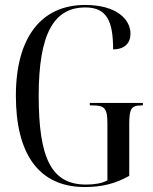

<svg xmlns="http://www.w3.org/2000/svg" viewBox="-20 -744 616 774"><path d="M322 10C391 10 446 -4 501 -35V-242C501 -306 509 -319 550 -319H556V-329H342V-319H355C403 -319 413 -306 413 -245V-17C392 -5 361 0 327 0C187 0 136 -106 136 -358C136 -608 197 -714 324 -714C410 -714 436 -660 436 -545C482 -545 506 -570 506 -608C506 -666 450 -724 323 -724C147 -724 44 -594 44 -358C44 -128 133 10 322 10Z"/></svg>

Font: Noto Serif Display ExtraCondensed
Style: Regular
Weight: 400
Width: 2
Designer: Monotype Design Team
Foundry: Monotype Imaging Inc.
Version: Version 2.009